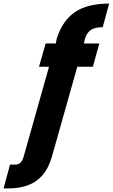

<svg xmlns="http://www.w3.org/2000/svg" viewBox="-186 -799 630 1073"><path d="M-166 254 -130 121H-103Q-83 121 -72 110.5Q-61 100 -54 77L88 -426H32L69 -556H126L131 -583Q163 -684 233 -731.5Q303 -779 424 -779L388 -647Q346 -647 323 -632.5Q300 -618 289 -583L283 -556H369L333 -426H246L104 77Q84 145 48.5 183.5Q13 222 -34.5 238Q-82 254 -139 254Z"/></svg>

Font: Rethink Sans ExtraBold
Style: Italic
Weight: 800
Italic angle: -10°
Designer: The Rethink Sans project authors (Hans Thiessen). DM Sans designed by Colophon Foundry.
Foundry: Rethink Communications LLC
Version: Version 1.001